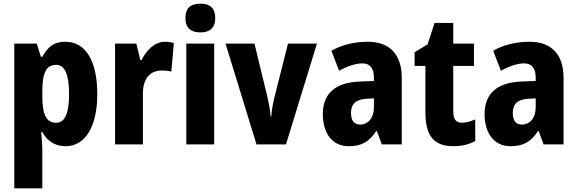

<svg xmlns="http://www.w3.org/2000/svg" viewBox="-20 -788 3152 1048"><path d="M337 -560C279 -560 244 -538 211 -478H203L181 -550H58V240H211V30C211 4 208 -28 205 -67H211C238 -18 280 10 339 10C443 10 511 -94 511 -274C511 -456 447 -560 337 -560ZM287 -434C333 -434 357 -383 357 -274C357 -169 334 -118 287 -118C231 -118 211 -165 211 -264V-289C211 -390 232 -434 287 -434Z M880 -560C823 -560 777 -511 753 -460H746L724 -550H608V0H760V-277C760 -363 802 -403 863 -403C886 -403 902 -401 915 -397L929 -553C912 -558 895 -560 880 -560Z M1074 -768C1021 -768 992 -745 992 -689C992 -635 1023 -611 1074 -611C1124 -611 1155 -635 1155 -689C1155 -744 1126 -768 1074 -768ZM1149 -550H997V0H1149Z M1380 0H1541L1710 -550H1552L1477 -253C1469 -218 1462 -182 1461 -153H1457C1455 -189 1447 -225 1440 -257L1369 -550H1211Z M1988 -560C1911 -560 1843 -542 1789 -511L1831 -402C1879 -428 1922 -442 1958 -442C1999 -442 2021 -417 2021 -363V-346L1944 -343C1813 -338 1742 -280 1742 -165C1742 -67 1789 10 1883 10C1957 10 1996 -16 2034 -73H2037L2064 0H2173V-363C2173 -493 2105 -560 1988 -560ZM1982 -249 2021 -251V-202C2021 -144 1989 -108 1946 -108C1914 -108 1896 -128 1896 -172C1896 -220 1922 -246 1982 -249Z M2501 -118C2469 -118 2454 -138 2454 -179V-428H2567V-550H2454V-663H2352L2314 -546L2243 -503V-428H2302V-173C2302 -43 2352 10 2454 10C2502 10 2540 0 2574 -18V-136C2548 -125 2524 -118 2501 -118Z M2871 -560C2794 -560 2726 -542 2672 -511L2714 -402C2762 -428 2805 -442 2841 -442C2882 -442 2904 -417 2904 -363V-346L2827 -343C2696 -338 2625 -280 2625 -165C2625 -67 2672 10 2766 10C2840 10 2879 -16 2917 -73H2920L2947 0H3056V-363C3056 -493 2988 -560 2871 -560ZM2865 -249 2904 -251V-202C2904 -144 2872 -108 2829 -108C2797 -108 2779 -128 2779 -172C2779 -220 2805 -246 2865 -249Z"/></svg>

Font: Noto Sans Khmer Condensed ExtraBold
Style: Regular
Weight: 800
Width: 3
Designer: Danh Hong and the Monotype Design Team
Foundry: Monotype Imaging Inc.
Version: Version 2.004